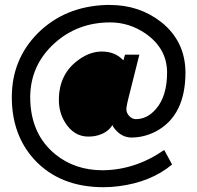

<svg xmlns="http://www.w3.org/2000/svg" viewBox="-20 -699 807 785"><path d="M28.3 -301.8Q28.3 -456.1 134.8 -563.5Q245.1 -672.9 414.1 -678.7Q422.9 -678.7 429.7 -678.7Q549.8 -678.7 639.6 -608.4Q737.3 -530.3 738.3 -403.3Q738.3 -226.6 618.2 -162.1Q569.3 -136.7 517.6 -136.7Q478.5 -136.7 450.2 -170.9Q442.4 -179.7 439.5 -187.5Q418 -152.3 367.2 -142.6Q354.5 -140.6 340.8 -140.6Q282.2 -140.6 246.1 -198.2Q220.7 -239.3 220.7 -290Q220.7 -398.4 303.7 -456.1Q348.6 -488.3 396.5 -488.3Q448.2 -488.3 480.5 -456.1Q484.4 -452.1 484.4 -452.1L491.2 -475.6H549.8L505.9 -300.8Q500 -278.3 497.1 -259.8Q494.1 -236.3 512.7 -220.7Q523.4 -211.9 535.2 -211.9Q582 -211.9 618.2 -253.9Q663.1 -306.6 663.1 -402.3Q663.1 -501 574.2 -562.5Q507.8 -607.4 430.7 -607.4Q296.9 -607.4 202.1 -521.5Q104.5 -432.6 103.5 -302.7Q103.5 -151.4 207 -67.4Q287.1 -2.9 399.4 -2.9Q533.2 -3.9 651.4 -85.9L683.6 -26.4Q596.7 45.9 463.9 62.5Q432.6 66.4 403.3 66.4Q224.6 66.4 120.1 -46.9Q28.3 -147.5 28.3 -301.8Z"/></svg>

Font: Post No Bills Colombo SemiBold
Style: Regular
Weight: 600
Designer: Kosala Senevirathne, Siva Puranthara, Lasantha Premarathna, Tharique Azeez
Foundry: Mooniak
Version: Version 1.220 ; ttfautohint (v1.6)